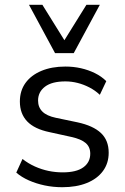

<svg xmlns="http://www.w3.org/2000/svg" viewBox="-20 -773 521 802"><path d="M240 9Q202 9 166.5 1.5Q131 -6 100.5 -19.5Q70 -33 48 -52L74 -109Q98 -90 126 -77.5Q154 -65 183 -59Q212 -53 242 -53Q299 -53 328 -74Q357 -95 357 -131Q357 -159 338 -175.5Q319 -192 278 -201L187 -221Q124 -234 93.5 -266Q63 -298 63 -349Q63 -394 86.5 -426.5Q110 -459 153 -477Q196 -495 253 -495Q287 -495 318 -488Q349 -481 376.5 -467.5Q404 -454 424 -434L397 -377Q378 -395 354 -407.5Q330 -420 304.5 -426.5Q279 -433 253 -433Q197 -433 168 -411Q139 -389 139 -353Q139 -325 157 -307Q175 -289 213 -281L304 -262Q369 -248 401.5 -217.5Q434 -187 434 -135Q434 -91 410 -58.5Q386 -26 342.5 -8.5Q299 9 240 9ZM210 -551 101 -753H157L249 -605L341 -753H397L288 -551Z"/></svg>

Font: NunitoSans1
Style: Book
Weight: 400
Designer: Vernon Adams
Foundry: Vernon Adams
Version: Version 3.101;gftools[0.9.27]